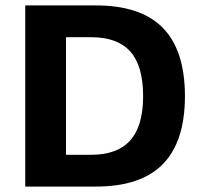

<svg xmlns="http://www.w3.org/2000/svg" viewBox="-20 -687 745 707"><path d="M661 -333Q661 -166 580 -83Q499 0 333 0H73V-667H333Q499 -667 580 -584Q661 -501 661 -333ZM507 -333Q507 -444 460 -497Q413 -550 316 -550H223V-117H316Q412 -117 459.5 -170Q507 -223 507 -333Z"/></svg>

Font: XXII Aven Bold
Style: Regular
Weight: 700
Designer: Lecter Johnson
Foundry: Doubletwo Studios
Version: Version 1.001